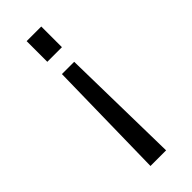

<svg xmlns="http://www.w3.org/2000/svg" viewBox="-243 -554 808 808"><g transform="rotate(-45 161.5 -150.0)"><path d="M125 -317H198L208 220H115ZM118 -397V-520H205V-397Z"/></g></svg>

Font: Mplus 1p
Style: Regular
Weight: 400
Version: Version 1.061